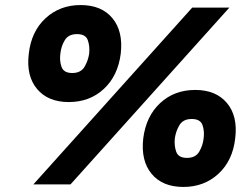

<svg xmlns="http://www.w3.org/2000/svg" viewBox="-20 -730 999 760"><path d="M252 -326Q170 -326 126.5 -378Q83 -430 94 -518Q104 -606 160.5 -658Q217 -710 299 -710Q382 -710 425 -658Q468 -606 458 -518Q447 -430 391 -378Q335 -326 252 -326ZM741 -700H888L259 0H112ZM266 -441Q300 -441 314.5 -465.5Q329 -490 333 -518Q336 -547 327.5 -571Q319 -595 285 -595Q251 -595 236.5 -571Q222 -547 219 -518Q215 -490 223.5 -465.5Q232 -441 266 -441ZM706 10Q623 10 580 -42Q537 -94 547 -182Q558 -270 614 -322Q670 -374 753 -374Q835 -374 878.5 -322Q922 -270 911 -182Q901 -94 844.5 -42Q788 10 706 10ZM720 -105Q754 -105 768.5 -129.5Q783 -154 786 -182Q790 -211 781.5 -235Q773 -259 739 -259Q705 -259 690.5 -235Q676 -211 672 -182Q669 -154 677.5 -129.5Q686 -105 720 -105Z"/></svg>

Font: Haskoy ExtraBold
Style: Italic
Weight: 800
Designer: Ertekin Erdin
Foundry: Ertekin Erdin
Version: Version 2.000; ttfautohint (v1.8.4.7-5d5b)